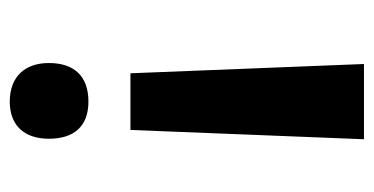

<svg xmlns="http://www.w3.org/2000/svg" viewBox="-206 -548 765 393"><g transform="rotate(90 176.5 -351.5)"><path d="M111 -714 130 -236H246L265 -714ZM109 -69C109 -19 138 11 188 11C237 11 264 -19 264 -69C264 -120 239 -150 188 -150C135 -150 109 -120 109 -69Z"/></g></svg>

Font: Noto Sans Oriya ExtCond Bold
Style: Bold
Weight: 700
Width: 2
Designer: Amélie Bonet and Sol Matas
Foundry: Google LLC
Version: Version 2.006